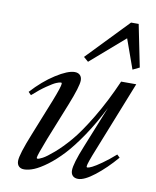

<svg xmlns="http://www.w3.org/2000/svg" viewBox="-80 -751 668 824"><g transform="rotate(10 254.0 -339.0)"><path d="M271.5 -491.2 251 -508.8 424.3 -689H457.5L494.6 -505.4L465.3 -491.2L419.4 -619.6ZM81.1 11.2Q66.4 11.2 58.1 2.9Q49.8 -5.4 49.8 -20.5Q49.8 -48.3 87.9 -142.6L150.4 -298.8Q176.8 -365.7 176.8 -378.9Q176.8 -383.3 172.9 -383.3Q166 -383.3 153.1 -377.9Q140.1 -372.6 113.3 -354.2Q86.4 -335.9 55.2 -307.6L43 -319.8Q90.3 -372.1 141.8 -405Q193.4 -438 223.6 -438Q238.3 -438 246.6 -429.7Q254.9 -421.4 254.9 -406.7Q254.9 -380.9 221.2 -296.4L156.7 -135.3Q126.5 -57.6 126.5 -47.9Q126.5 -43.9 130.4 -43.9Q136.2 -43.9 152.1 -52.2Q168 -60.5 199 -87.2Q230 -113.8 263.9 -153.6Q297.9 -193.4 342 -266.8Q386.2 -340.3 426.3 -432.1H492.2L371.1 -127.4Q343.8 -60.1 343.8 -48.3Q343.8 -43.9 347.7 -43.9Q353.5 -43.9 367.7 -50.8Q381.8 -57.6 408.2 -76.2Q434.6 -94.7 464.4 -121.1L476.6 -109.4Q433.1 -58.6 388.4 -23.7Q343.8 11.2 316.4 11.2Q301.3 11.2 293 2.9Q284.7 -5.4 284.7 -20.5Q284.7 -49.8 317.4 -129.9L390.1 -310.5Q355 -240.7 316.7 -183.8Q278.3 -127 245.4 -91.6Q212.4 -56.2 180.2 -32.2Q147.9 -8.3 124 1.5Q100.1 11.2 81.1 11.2Z"/></g></svg>

Font: Elstob 14pt
Style: Italic
Weight: 400
Italic angle: -20°
Designer: Peter S. Baker
Version: Version 1.015